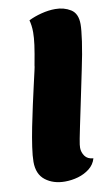

<svg xmlns="http://www.w3.org/2000/svg" viewBox="-88 -800 506 866"><g transform="rotate(-10 165.0 -367.0)"><path d="M138 20Q85 20 49 -7.5Q13 -35 13 -92Q13 -118 19 -159.5Q25 -201 34.5 -249Q44 -297 54.5 -344.5Q65 -392 74 -431.5Q83 -471 88.5 -495Q94 -519 93 -519Q104 -577 108.5 -610.5Q113 -644 113 -668Q113 -685 111 -699Q109 -713 106 -724Q132 -737 165 -745.5Q198 -754 229 -754Q269 -754 299.5 -735Q330 -716 330 -667Q330 -642 322.5 -589Q315 -536 299 -461Q280 -369 267.5 -309.5Q255 -250 247.5 -214Q240 -178 236.5 -159.5Q233 -141 232 -132.5Q231 -124 231 -118Q231 -98 243 -80.5Q255 -63 282 -61Q274 -33 251 -15Q228 3 198.5 11.5Q169 20 138 20Z"/></g></svg>

Font: Sansita Swashed Black
Style: Regular
Weight: 900
Designer: Pablo Cosgaya
Foundry: Omnibus-Type
Version: Version 1.003; ttfautohint (v1.8.3)